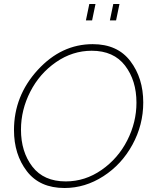

<svg xmlns="http://www.w3.org/2000/svg" viewBox="-20 -936 765 961"><path d="M410 -834 427 -916H458L441 -834ZM530 -834 547 -916H578L561 -834ZM50 -285Q50 -456 168.5 -585.5Q287 -715 444 -715Q568 -715 632.5 -630Q697 -545 697 -423Q697 -311 643 -212Q589 -113 497.5 -54Q406 5 303 5Q179 5 114.5 -79Q50 -163 50 -285ZM663 -422Q663 -533 606 -607.5Q549 -682 439 -682Q343 -682 260.5 -625Q178 -568 131.5 -477Q85 -386 85 -287Q85 -176 142 -102Q199 -28 309 -28Q406 -28 488.5 -85.5Q571 -143 617 -233.5Q663 -324 663 -422Z"/></svg>

Font: Raleway-v4020 ExtraLight
Style: Italic
Weight: 275
Italic angle: -12°
Designer: Matt McInerney, Pablo Impallari, Rodrigo Fuenzalida
Foundry: Matt McInerney, Pablo Impallari, Rodrigo Fuenzalida
Version: Version 4.020;PS 004.020;hotconv 1.0.88;makeotf.lib2.5.64775